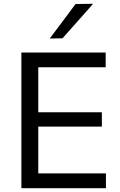

<svg xmlns="http://www.w3.org/2000/svg" viewBox="-20 -989 633 1009"><path d="M92.4 0Q92.4 -59.5 92.4 -114.6Q92.4 -169.7 92.4 -235.6V-475Q92.4 -541.7 92.4 -597.5Q92.4 -653.4 92.4 -713H535.3V-635.4Q485.4 -635.4 428.1 -635.4Q370.9 -635.4 293.2 -635.4H131.1L181.1 -699.8Q181.1 -640.2 181.1 -584.4Q181.1 -528.5 181.1 -461.8V-249.2Q181.1 -183.6 181.1 -128.3Q181.1 -73.1 181.1 -13.6L135.9 -77.6H300.8Q366.3 -77.6 424.6 -77.6Q482.8 -77.6 536.7 -77.6V0ZM161.4 -323.7V-398.9H299.8Q369.1 -398.9 419 -398.9Q468.9 -398.9 515.3 -398.9V-323.7Q466.5 -323.7 416.6 -323.7Q366.8 -323.7 299.3 -323.7ZM241.3 -786.5Q275.8 -832.4 309.6 -877.5Q343.3 -922.7 377 -967.8L469.2 -969.2Q442 -938.2 415.1 -907.7Q388.2 -877.3 361.5 -847.4Q334.9 -817.5 308.5 -787.8Z"/></svg>

Font: Commissioner Thin
Style: Regular
Weight: 100
Designer: Kostas Bartsokas
Foundry: Kostas Bartsokas
Version: Version 1.001;gftools[0.9.23]